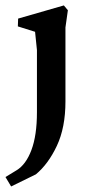

<svg xmlns="http://www.w3.org/2000/svg" viewBox="-56 -464 317 697"><path d="M190.4 -426.8 181.6 -364.3V-95.7Q181.6 -1 150.4 65.4Q119.1 131.8 74.2 168.9L-15.6 212.9L-36.1 178.7Q-30.3 174.8 3.9 154.3Q38.1 133.8 58.1 80.6Q78.1 27.3 78.1 -56.6V-282.2L71.3 -348.6L8.8 -368.2L9.8 -396.5L175.8 -444.3Z"/></svg>

Font: Comprehension Dark
Style: Regular
Weight: 700
Designer: Alfredo Marco Pradil
Foundry: Alfredo Marco Pradil
Version: 1.0